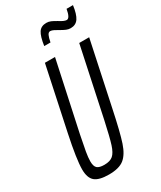

<svg xmlns="http://www.w3.org/2000/svg" viewBox="-221 -956 867 1037"><g transform="rotate(-30 212.0 -437.0)"><path d="M23 -88Q23 -150 54 -297L137 -688H200L108 -260Q95 -197 89 -162Q83 -127 83 -104Q83 -73 96 -61.5Q109 -50 140 -50Q176 -50 194.5 -66Q213 -82 226 -122.5Q239 -163 260 -260L351 -688H413L330 -297Q301 -158 281.5 -100Q262 -42 230.5 -17Q199 8 136 8Q74 8 48.5 -14Q23 -36 23 -88ZM251 -871Q265 -871 278 -865.5Q291 -860 311 -848Q340 -829 355 -829Q375 -829 384 -882H424Q417 -829 400.5 -804.5Q384 -780 352 -780Q338 -780 325 -785.5Q312 -791 293 -802Q282 -809 269 -815.5Q256 -822 247 -822Q236 -822 229.5 -808.5Q223 -795 218 -768H179Q187 -824 202.5 -847.5Q218 -871 251 -871Z"/></g></svg>

Font: Saira Ultra Condensed
Style: Italic
Weight: 400
Width: 1
Italic angle: -12°
Designer: Hector Gatti with collaboration of the Omnibus-Type team
Foundry: Omnibus-Type
Version: Version 1.001; ttfautohint (v1.8)